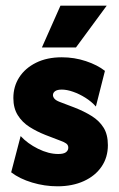

<svg xmlns="http://www.w3.org/2000/svg" viewBox="-20 -643 418 677"><path d="M182.6 13.9Q137.5 13.9 93.4 0.7Q49.3 -12.5 19.4 -35.4L52.8 -163.2Q77.1 -136.8 114.2 -118.4Q151.4 -100 185.4 -100Q204.2 -100 212.5 -106.2Q220.8 -112.5 220.8 -122.2Q220.8 -131.9 213.2 -137.2Q205.6 -142.4 195.8 -145.8L139.6 -167.4Q109.7 -179.2 84 -195.5Q58.3 -211.8 42.7 -236.8Q27.1 -261.8 27.1 -297.2Q27.1 -338.2 47.9 -370.5Q68.8 -402.8 107.3 -421.9Q145.8 -441 197.9 -441Q242.4 -441 283 -427.4Q323.6 -413.9 350 -393.1L318.1 -267.4Q302.8 -284.7 281.2 -298.3Q259.7 -311.8 237.8 -319.4Q216 -327.1 197.9 -327.1Q181.9 -327.1 174.3 -321.5Q166.7 -316 166.7 -307.6Q166.7 -301.4 171.9 -295.1Q177.1 -288.9 189.6 -284L242.4 -263.9Q276.4 -250.7 303.1 -234Q329.9 -217.4 345.1 -193.1Q360.4 -168.8 360.4 -131.2Q360.4 -88.2 338.2 -55.6Q316 -22.9 275.7 -4.5Q235.4 13.9 182.6 13.9ZM127.8 -475.7 193.1 -622.9H356.2L247.9 -475.7Z"/></svg>

Font: Afacad Flux ExtraBold
Style: Regular
Weight: 800
Designer: Kristian Moeller
Foundry: Dicotype
Version: Version 1.100